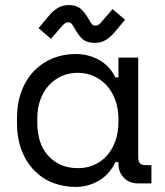

<svg xmlns="http://www.w3.org/2000/svg" viewBox="-20 -723 652 757"><path d="M447 -84H435Q411 -34 368.5 -10Q326 14 279 14Q230 14 188 -2.5Q146 -19 114.5 -51.5Q83 -84 65 -131Q47 -178 47 -240V-256Q47 -317 65 -364Q83 -411 114.5 -443.5Q146 -476 188 -493Q230 -510 277 -510Q328 -510 369.5 -487.5Q411 -465 435 -418H447V-496H525V-102Q525 -72 552 -72H577V0H524Q490 0 468.5 -22Q447 -44 447 -78ZM287 -60Q322 -60 351.5 -73Q381 -86 402 -110Q423 -134 435 -167.5Q447 -201 447 -242V-254Q447 -294 435 -327.5Q423 -361 401.5 -385Q380 -409 350.5 -422.5Q321 -436 287 -436Q252 -436 223 -423Q194 -410 172.5 -386.5Q151 -363 139 -329.5Q127 -296 127 -256V-240Q127 -155 171.5 -107.5Q216 -60 287 -60ZM333 -642Q338 -632 343 -627Q348 -622 357 -622Q367 -622 376 -632L424 -687L473 -645L432 -596Q418 -579 399 -566.5Q380 -554 354 -554Q323 -554 306.5 -568Q290 -582 273 -613Q266 -625 261.5 -630Q257 -635 249 -635Q238 -635 227 -623L181 -570L132 -612L173 -661Q187 -678 206 -690.5Q225 -703 252 -703Q281 -703 298 -688.5Q315 -674 333 -642Z"/></svg>

Font: Space Mono
Style: Regular
Weight: 400
Monospace: yes
Designer: Colophon Foundry / Benjamin Critton
Foundry: Colophon Foundry
Version: Version 1.000;PS 1.003;hotconv 1.0.81;makeotf.lib2.5.63406